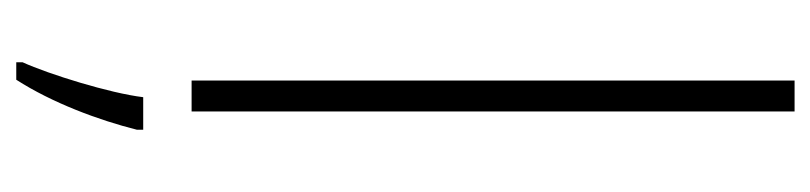

<svg xmlns="http://www.w3.org/2000/svg" viewBox="-410 -390 1021 242"><g transform="rotate(90 101.0 -269.5)"><path d="M121 0V-760H82V0ZM144 69V61H103C98 103 74 180 59 213V221H81C110 176 132 117 144 69Z"/></g></svg>

Font: Noto Sans Thai Looped SemiCondensed ExtraLight
Style: Regular
Weight: 200
Width: 4
Designer: Sasikarn Vongin, Ben Mitchell
Foundry: The Fontpad Ltd
Version: Version 1.001